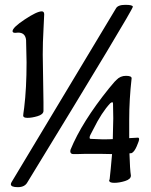

<svg xmlns="http://www.w3.org/2000/svg" viewBox="-20 -753 626 795"><path d="M356 -178 405 -176Q432 -176 447 -177Q449 -243 449 -263L448 -322Q448 -330 444 -330L437 -326Q401 -288 366 -217L354 -194Q351 -188 351 -183Q351 -178 356 -178ZM515 -181 551 -183Q556 -183 556 -176.5Q556 -170 546 -147Q536 -124 525 -119L516 -118Q518 -50 522 -26Q522 -11 498 -3.5Q474 4 453 4Q432 4 432 -6Q432 -7 434 -11Q438 -45 444 -115L392 -116Q364 -116 336 -116L299 -115H284Q271 -115 271 -127L272 -133Q319 -248 432 -388Q447 -406 454 -414L462 -422Q478 -439 501.5 -439Q525 -439 525 -429Q515 -341 515 -257ZM94 1Q83 22 54 22Q25 22 25 10Q25 6 28 1L460 -718Q468 -733 499 -733Q530 -733 530 -725Q530 -712 94 1ZM157 -527 160 -330V-293Q159 -279 135.5 -272Q112 -265 94 -265Q76 -265 76 -274Q76 -279 80 -306Q90 -387 90 -495L88 -587Q85 -618 55 -618L43 -617Q32 -617 32 -624Q32 -639 82.5 -672.5Q133 -706 153 -706Q163 -706 163 -693.5Q163 -681 160 -629.5Q157 -578 157 -527Z"/></svg>

Font: Aladin
Style: Regular
Weight: 400
Designer: Angel Koziupa and Alejandro Paul
Foundry: Angel Koziupa and Alejandro Paul
Version: Version 1.000